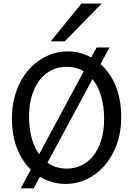

<svg xmlns="http://www.w3.org/2000/svg" viewBox="-20 -1011 753 1068"><path d="M141.6 -363.8Q141.6 -296.9 156 -244.1Q170.4 -191.4 197.8 -153.3L445.8 -614.3Q403.8 -639.6 351.6 -639.6Q305.2 -639.6 266.6 -620.4Q228 -601.1 200.2 -565.2Q172.4 -529.3 157 -478.3Q141.6 -427.2 141.6 -363.8ZM559.1 -349.1Q559.1 -421.4 542.2 -477.3Q525.4 -533.2 494.6 -571.3L244.1 -106Q290 -73.2 351.6 -73.2Q396.5 -73.2 434.6 -92Q472.7 -110.8 500.2 -146.2Q527.8 -181.6 543.5 -232.9Q559.1 -284.2 559.1 -349.1ZM588.9 -747.1 539.6 -654.8Q564.9 -631.8 586.2 -601.8Q607.4 -571.8 622.6 -535.2Q637.7 -498.5 646 -454.8Q654.3 -411.1 654.3 -361.3Q654.3 -273.4 628.2 -204.1Q602.1 -134.8 558.8 -86.7Q515.6 -38.6 460.4 -13.2Q405.3 12.2 346.7 12.2Q269 12.2 202.1 -27.8L167.5 36.6H95.2L151.4 -67.4Q103.5 -113.8 75 -185.1Q46.4 -256.3 46.4 -351.6Q46.4 -410.2 58.3 -460.4Q70.3 -510.7 91.6 -552.2Q112.8 -593.8 142.1 -626Q171.4 -658.2 205.8 -680.2Q240.2 -702.1 278.6 -713.6Q316.9 -725.1 356.4 -725.1Q391.1 -725.1 424.1 -716.6Q457 -708 487.3 -691.4L517.6 -747.1ZM545.4 -991.2 340.3 -781.2H262.2L433.1 -991.2Z"/></svg>

Font: Andika Phon
Style: Regular
Weight: 400
Designer: Victor Gaultney, Annie Olsen, Julie Remington, Don Collingsworth, Eric Hays, Becca Hirsbrunner
Foundry: SIL International
Version: Version 5.000